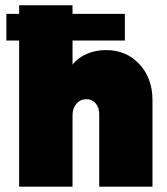

<svg xmlns="http://www.w3.org/2000/svg" viewBox="-20 -700 628 720"><path d="M3.9 -547.9V-647.9H51.8V-680.2H252V-647.9H448.2V-547.9H252V-458Q271.5 -482.9 304.9 -497.6Q338.4 -512.2 377.9 -512.2Q453.6 -512.2 502.7 -459.5Q551.8 -406.7 551.8 -324.2V0H352.1V-272Q352.1 -296.9 338.6 -312.5Q325.2 -328.1 304.2 -328.1Q281.7 -328.1 266.8 -311.3Q252 -294.4 252 -268.1V0H51.8V-547.9Z"/></svg>

Font: Apfel Grotezk Satt
Style: Regular
Weight: 900
Designer: Luigi Gorlero
Foundry: © 2023, Luigi Gorlero & Collletttivo
Version: Version 2.000;Glyphs 3.2 (3217)